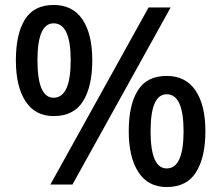

<svg xmlns="http://www.w3.org/2000/svg" viewBox="-20 -744 892 774"><path d="M196 -724Q273 -724 312.5 -665.5Q352 -607 352 -501Q352 -395 314.5 -335.5Q277 -276 196 -276Q122 -276 83 -335.5Q44 -395 44 -501Q44 -607 80.5 -665.5Q117 -724 196 -724ZM668 -714 272 0H183L579 -714ZM196 -650Q131 -650 131 -501Q131 -350 196 -350Q265 -350 265 -501Q265 -650 196 -650ZM652 -438Q728 -438 768 -379.5Q808 -321 808 -215Q808 -110 770.5 -50Q733 10 652 10Q577 10 538 -50Q499 -110 499 -215Q499 -321 535.5 -379.5Q572 -438 652 -438ZM652 -364Q587 -364 587 -215Q587 -65 652 -65Q720 -65 720 -215Q720 -364 652 -364Z"/></svg>

Font: Noto Sans Myanmar Medium
Style: Regular
Weight: 500
Designer: Monotype Design Team
Foundry: Monotype Imaging Inc.
Version: Version 2.107; ttfautohint (v1.8.4.7-5d5b)